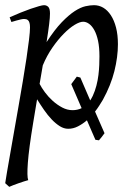

<svg xmlns="http://www.w3.org/2000/svg" viewBox="-23 -477 514 741"><path d="M169.9 -424.8Q169.9 -410.2 166.7 -383.8Q163.6 -357.4 156.7 -314.5Q188 -362.8 215.3 -391.1Q242.7 -419.4 265.4 -434.1Q288.1 -448.7 306.6 -452.9Q325.2 -457 339.8 -457Q358.9 -457 375.5 -447.3Q392.1 -437.5 404.8 -418.2Q417.5 -398.9 424.8 -370.8Q432.1 -342.8 432.1 -306.2Q432.1 -257.3 418.5 -202.6Q404.8 -147.9 374 -91.8Q367.2 -80.6 359.9 -69.1Q352.5 -57.6 343.8 -46.4L380.4 37.1Q370.1 51.8 358.9 64.5L345.2 62.5L312.5 -12.7Q295.9 1.5 277.8 10.7Q259.8 20 240.2 20Q223.6 20 207.8 10Q191.9 0 176.5 -16.1Q161.1 -32.2 147 -52.7Q132.8 -73.2 120.1 -93.8L105 -2.9Q88.4 97.7 84.5 151.1Q80.6 204.6 85.9 218.3Q78.6 220.2 68.8 223.4Q59.1 226.6 48.6 230.2Q38.1 233.9 28.6 237.5Q19 241.2 12.7 244.1L-2.9 230Q-1 215.8 4.2 186Q9.3 156.2 16.4 116.2Q23.4 76.2 31.7 28.8Q40 -18.6 48.6 -67.4Q57.1 -116.2 65.2 -164.1Q73.2 -211.9 79.3 -252.7Q85.4 -293.5 89.1 -324.5Q92.8 -355.5 92.8 -371.1Q92.8 -382.3 90.8 -388.9Q88.9 -395.5 85.4 -398.7Q82 -401.9 78.1 -402.8Q74.2 -403.8 69.8 -403.8Q65.4 -403.8 57.4 -402.1Q49.3 -400.4 41 -397.9Q31.7 -395.5 21 -392.1L14.2 -410.2Q34.7 -419.4 55.7 -428Q76.7 -436.5 95 -442.9Q113.3 -449.2 127.2 -453.1Q141.1 -457 147 -457Q156.7 -457 163.3 -450.4Q169.9 -443.8 169.9 -424.8ZM273.4 -181.2 287.1 -177.7 325.2 -89.4Q328.1 -93.3 330.1 -97.7L335 -106.9Q343.8 -126 349.1 -146.7Q354.5 -167.5 356.9 -187.7Q359.4 -208 360.1 -226.6Q360.8 -245.1 360.8 -259.8Q360.8 -293.9 355.5 -319.1Q350.1 -344.2 341.1 -360.6Q332 -377 320.8 -385Q309.6 -393.1 297.9 -393.1Q284.7 -393.1 264.6 -380.9Q244.6 -368.7 222.7 -346.4Q200.7 -324.2 179.2 -293.2Q157.7 -262.2 142.1 -224.6L129.9 -153.3Q137.2 -138.7 150.4 -120.8Q163.6 -103 180.7 -87.6Q197.8 -72.3 217.3 -62Q236.8 -51.8 256.8 -51.8Q276.4 -51.8 292 -59.6L252 -152.3Z"/></svg>

Font: Gentium Plus
Style: Italic
Weight: 400
Italic angle: -8°
Designer: J. Victor Gaultney, Annie Olsen, Iska Routamaa
Foundry: SIL International
Version: Version 1.510